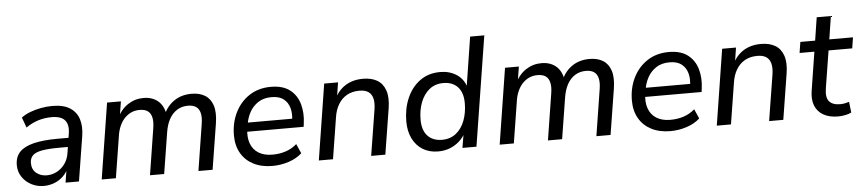

<svg xmlns="http://www.w3.org/2000/svg" viewBox="-42 -962 5521 1228"><g transform="rotate(-5 2718.0 -348.0)"><path d="M198 9Q155 9 118.5 -10Q82 -29 59.5 -62.5Q37 -96 37 -138Q37 -190 66 -221.5Q95 -253 156 -268.5Q217 -284 312 -284H393L384 -226H322Q249 -226 207 -218.5Q165 -211 146.5 -193Q128 -175 128 -144Q128 -102 156 -79.5Q184 -57 222 -57Q257 -57 287.5 -73Q318 -89 339.5 -118.5Q361 -148 367 -190L386 -311Q395 -366 371 -395.5Q347 -425 285 -425Q241 -425 200 -412.5Q159 -400 120 -373L96 -439Q120 -457 152.5 -469.5Q185 -482 222 -489Q259 -496 296 -496Q367 -496 408.5 -469.5Q450 -443 465 -396.5Q480 -350 470 -287L424 0H338L355 -109H365Q352 -69 325.5 -42.5Q299 -16 266 -3.5Q233 9 198 9Z M570 0 647 -487H736L718 -377L708 -378Q735 -436 780.5 -466Q826 -496 881 -496Q938 -496 974.5 -465Q1011 -434 1020 -374L1008 -378Q1033 -434 1079.5 -465Q1126 -496 1190 -496Q1241 -496 1276 -474.5Q1311 -453 1325.5 -408.5Q1340 -364 1329 -294L1282 0H1191L1238 -297Q1245 -339 1238.5 -367Q1232 -395 1212.5 -408.5Q1193 -422 1160 -422Q1121 -422 1090.5 -403Q1060 -384 1040.5 -349Q1021 -314 1013 -263L971 0H880L927 -297Q934 -339 927.5 -367Q921 -395 902 -408.5Q883 -422 850 -422Q820 -422 796 -411Q772 -400 753 -380Q734 -360 721 -330.5Q708 -301 703 -263L661 0Z M1666 9Q1596 9 1544.5 -17.5Q1493 -44 1465 -92.5Q1437 -141 1437 -207Q1437 -287 1469 -352.5Q1501 -418 1560 -457Q1619 -496 1699 -496Q1776 -496 1821 -461Q1866 -426 1882 -368.5Q1898 -311 1889 -246L1886 -223H1508L1516 -281H1834L1816 -267Q1823 -313 1813 -349.5Q1803 -386 1775 -408Q1747 -430 1698 -430Q1646 -430 1611 -406.5Q1576 -383 1556.5 -347Q1537 -311 1531 -270L1526 -245Q1518 -190 1532.5 -149Q1547 -108 1582.5 -85.5Q1618 -63 1672 -63Q1718 -63 1757.5 -76Q1797 -89 1829 -117L1856 -56Q1823 -25 1771.5 -8Q1720 9 1666 9Z M1964 0 2041 -487H2130L2113 -379H2104Q2129 -435 2176.5 -465.5Q2224 -496 2291 -496Q2345 -496 2381.5 -474.5Q2418 -453 2433.5 -408Q2449 -363 2438 -294L2391 0H2300L2347 -293Q2354 -337 2346.5 -365.5Q2339 -394 2318 -408Q2297 -422 2261 -422Q2214 -422 2180 -402.5Q2146 -383 2125 -347.5Q2104 -312 2097 -263L2055 0Z M2730 9Q2674 9 2632 -16.5Q2590 -42 2566.5 -89Q2543 -136 2543 -200Q2543 -281 2572 -348.5Q2601 -416 2655.5 -456Q2710 -496 2787 -496Q2845 -496 2890.5 -467Q2936 -438 2953 -380H2946L2997 -705H3088L2976 0H2886L2903 -101H2911Q2894 -67 2867 -42.5Q2840 -18 2805.5 -4.5Q2771 9 2730 9ZM2761 -63Q2814 -63 2851 -92.5Q2888 -122 2907 -172.5Q2926 -223 2926 -284Q2926 -352 2892.5 -388Q2859 -424 2800 -424Q2747 -424 2710.5 -394.5Q2674 -365 2654.5 -315Q2635 -265 2635 -203Q2635 -135 2668.5 -99Q2702 -63 2761 -63Z M3125 0 3202 -487H3291L3273 -377L3263 -378Q3290 -436 3335.5 -466Q3381 -496 3436 -496Q3493 -496 3529.5 -465Q3566 -434 3575 -374L3563 -378Q3588 -434 3634.5 -465Q3681 -496 3745 -496Q3796 -496 3831 -474.5Q3866 -453 3880.5 -408.5Q3895 -364 3884 -294L3837 0H3746L3793 -297Q3800 -339 3793.5 -367Q3787 -395 3767.5 -408.5Q3748 -422 3715 -422Q3676 -422 3645.5 -403Q3615 -384 3595.5 -349Q3576 -314 3568 -263L3526 0H3435L3482 -297Q3489 -339 3482.5 -367Q3476 -395 3457 -408.5Q3438 -422 3405 -422Q3375 -422 3351 -411Q3327 -400 3308 -380Q3289 -360 3276 -330.5Q3263 -301 3258 -263L3216 0Z M4221 9Q4151 9 4099.5 -17.5Q4048 -44 4020 -92.5Q3992 -141 3992 -207Q3992 -287 4024 -352.5Q4056 -418 4115 -457Q4174 -496 4254 -496Q4331 -496 4376 -461Q4421 -426 4437 -368.5Q4453 -311 4444 -246L4441 -223H4063L4071 -281H4389L4371 -267Q4378 -313 4368 -349.5Q4358 -386 4330 -408Q4302 -430 4253 -430Q4201 -430 4166 -406.5Q4131 -383 4111.5 -347Q4092 -311 4086 -270L4081 -245Q4073 -190 4087.5 -149Q4102 -108 4137.5 -85.5Q4173 -63 4227 -63Q4273 -63 4312.5 -76Q4352 -89 4384 -117L4411 -56Q4378 -25 4326.5 -8Q4275 9 4221 9Z M4519 0 4596 -487H4685L4668 -379H4659Q4684 -435 4731.5 -465.5Q4779 -496 4846 -496Q4900 -496 4936.5 -474.5Q4973 -453 4988.5 -408Q5004 -363 4993 -294L4946 0H4855L4902 -293Q4909 -337 4901.5 -365.5Q4894 -394 4873 -408Q4852 -422 4816 -422Q4769 -422 4735 -402.5Q4701 -383 4680 -347.5Q4659 -312 4652 -263L4610 0Z M5298 9Q5240 9 5202 -13.5Q5164 -36 5149 -76Q5134 -116 5143 -170L5182 -417H5087L5098 -487H5193L5216 -635H5307L5284 -487H5436L5425 -417H5273L5235 -179Q5225 -119 5247 -93.5Q5269 -68 5317 -68Q5333 -68 5348 -71Q5363 -74 5375 -78L5383 -9Q5369 -1 5345 4Q5321 9 5298 9Z"/></g></svg>

Font: Nunito Sans 12pt Medium
Style: Italic
Weight: 500
Italic angle: -9°
Designer: Vernon Adams
Foundry: Vernon Adams
Version: Version 3.101;gftools[0.9.27]